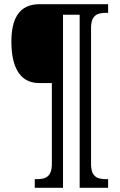

<svg xmlns="http://www.w3.org/2000/svg" viewBox="-20 -780 568 911"><path d="M145 111H279V-710H358V111H493V70H483C444 70 412 61 412 -2V-647C412 -710 444 -719 483 -719H493V-760H167C69 -760 34 -689 34 -582C34 -478 65 -386 165 -386H226V-2C226 61 194 70 155 70H145Z"/></svg>

Font: Noto Serif Tamil Condensed
Style: Italic
Weight: 400
Width: 3
Italic angle: -12°
Designer: Indian Type Foundry, Tom Grace, and the Monotype Design Team
Foundry: Monotype Imaging Inc.
Version: Version 2.003